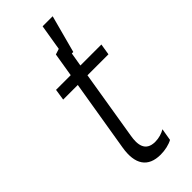

<svg xmlns="http://www.w3.org/2000/svg" viewBox="-259 -838 887 887"><g transform="rotate(-45 185.0 -394.5)"><path d="M224.4 -490.4H361.5L370.4 -545.5H233.3L244.7 -612.9H254.3L303.6 -796.9H237.9L217 -670.5L189.3 -661.6L170.1 -545.5H74.2L65.7 -490.4H161.2L103.3 -140.3C87 -43.3 122.5 8.2 204.5 8.2C233.7 8.2 262.8 1.4 283 -9.6L293 -69.2C276.3 -58.9 252.8 -51.5 228.7 -51.5C164.1 -51.5 160.5 -102.6 168.7 -150.9Z"/></g></svg>

Font: TID UI Light
Style: Italic
Weight: 300
Italic angle: -9.39999°
Designer: The TID Project Authors
Foundry: Bakken & Bæck
Version: Version 1.001;hotconv 1.0.109;makeotfexe 2.5.65596